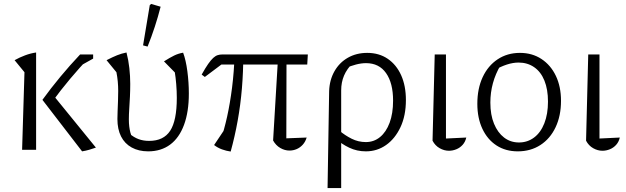

<svg xmlns="http://www.w3.org/2000/svg" viewBox="-20 -759 3174 973"><path d="M396 8 195 -253Q237 -311 285.5 -369.5Q334 -428 386 -483H434V-470Q383 -416 335.5 -359.5Q288 -303 242 -240L243 -285L466 -11Q449 -5 432 0Q415 5 396 8ZM92 0 104 -393 54 -454Q79 -468 107 -478.5Q135 -489 163 -493V0ZM366 -414 411 -483H452V-462Z M731 8Q683 8 647.5 -11.5Q612 -31 593.5 -67.5Q575 -104 575 -156Q575 -170 576 -195Q577 -220 578 -247.5Q579 -275 579 -298Q579 -348 570 -393L520 -454Q551 -470 573.5 -479Q596 -488 621 -493Q631 -455 635.5 -414Q640 -373 640 -334Q640 -301 638.5 -269Q637 -237 635 -208Q633 -179 633 -154Q633 -134 635 -118Q637 -102 640.5 -88Q644 -74 651 -61L636 -82Q658 -63 682 -54Q706 -45 736 -45Q809 -45 842.5 -96.5Q876 -148 876 -263Q876 -297 873 -333Q870 -369 866 -392L811 -448Q841 -467 862.5 -477.5Q884 -488 908 -492Q922 -455 929.5 -398Q937 -341 937 -285Q937 -192 912.5 -126Q888 -60 842 -26Q796 8 731 8ZM728 -523 705 -529 739 -733 746 -739 794 -725Q781 -674 764.5 -623.5Q748 -573 728 -523Z M1364 -47 1390 -483H1432L1431 -58L1534 -62Q1528 -41 1514.5 -26Q1501 -11 1483.5 -3.5Q1466 4 1447 4Q1423 4 1400.5 -9Q1378 -22 1364 -47ZM1149 9Q1127 6 1105 -2Q1083 -10 1065 -24L1140 -136L1097 -46Q1116 -100 1131 -168Q1146 -236 1156 -315Q1166 -394 1169 -483H1213Q1213 -396 1206 -312Q1199 -228 1184.5 -147.5Q1170 -67 1149 9ZM1018 -369 1002 -381Q1021 -415 1035 -435Q1049 -455 1060.5 -465.5Q1072 -476 1083 -479.5Q1094 -483 1107 -483H1540L1537 -432H1102Z M1640 194 1648 -298Q1650 -354 1675 -398Q1700 -442 1743 -466.5Q1786 -491 1841 -491Q1901 -491 1945 -461Q1989 -431 2013 -377.5Q2037 -324 2037 -252Q2037 -173 2009.5 -114.5Q1982 -56 1936.5 -24Q1891 8 1834 8Q1789 8 1750 -10.5Q1711 -29 1685 -54L1700 -97Q1728 -73 1762 -56Q1796 -39 1834 -39Q1875 -39 1906 -64.5Q1937 -90 1954.5 -137Q1972 -184 1972 -249Q1972 -338 1936.5 -388.5Q1901 -439 1835 -439Q1811 -439 1784 -432Q1757 -425 1730 -413L1769 -441Q1738 -410 1723.5 -376Q1709 -342 1709 -301V194Z M2172 -46 2183 -483H2240V-57L2343 -62Q2338 -40 2324.5 -25Q2311 -10 2292.5 -2.5Q2274 5 2255 5Q2231 5 2208 -8Q2185 -21 2172 -46Z M2604 8Q2542 8 2496 -22Q2450 -52 2424.5 -106.5Q2399 -161 2399 -233Q2399 -310 2426 -368Q2453 -426 2502 -458.5Q2551 -491 2615 -491Q2677 -491 2724 -460Q2771 -429 2797 -374.5Q2823 -320 2823 -248Q2823 -172 2795.5 -114Q2768 -56 2718.5 -24Q2669 8 2604 8ZM2610 -37Q2653 -37 2686.5 -62Q2720 -87 2738.5 -134Q2757 -181 2757 -244Q2757 -306 2739 -350.5Q2721 -395 2687 -418.5Q2653 -442 2608 -442Q2580 -442 2549 -432Q2518 -422 2483 -402L2517 -429Q2491 -385 2478 -337.5Q2465 -290 2465 -239Q2465 -177 2483.5 -132Q2502 -87 2534.5 -62Q2567 -37 2610 -37Z M2950 -46 2961 -483H3018V-57L3121 -62Q3116 -40 3102.5 -25Q3089 -10 3070.5 -2.5Q3052 5 3033 5Q3009 5 2986 -8Q2963 -21 2950 -46Z"/></svg>

Font: Piazzolla 24pt Light
Style: Regular
Weight: 300
Designer: Juan Pablo del Peral
Foundry: Huerta Tipografica
Version: Version 2.005